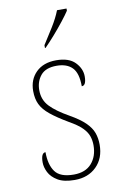

<svg xmlns="http://www.w3.org/2000/svg" viewBox="-88 -816 547 875"><g transform="rotate(-10 186.0 -378.0)"><path d="M186 10Q136 10 107.5 -7Q79 -24 67 -48Q55 -72 55 -94Q55 -138 76 -138Q76 -80 99.5 -47.5Q123 -15 186 -15Q240 -15 268.5 -47.5Q297 -80 297 -131Q297 -154 290 -174Q283 -194 263.5 -213.5Q244 -233 205 -255Q154 -285 124 -309.5Q94 -334 81.5 -360Q69 -386 69 -422Q69 -475 103 -508.5Q137 -542 196 -542Q255 -542 283.5 -512.5Q312 -483 312 -447Q312 -405 291 -405Q291 -466 266 -491.5Q241 -517 194 -517Q143 -517 120 -489Q97 -461 97 -421Q97 -376 126 -345.5Q155 -315 212 -283Q258 -257 282.5 -233Q307 -209 316 -184Q325 -159 325 -129Q325 -66 286.5 -28Q248 10 186 10ZM156 -619Q178 -653 202.5 -692.5Q227 -732 240 -766H284V-756Q273 -739 251 -711Q229 -683 204 -654.5Q179 -626 159 -606H156Z"/></g></svg>

Font: Noto Serif Georgian SemiCondensed Thin
Style: Regular
Weight: 100
Width: 4
Designer: Monotype Design Team, Akaki Razmadze
Foundry: Google LLC
Version: Version 2.003; ttfautohint (v1.8.4.7-5d5b)